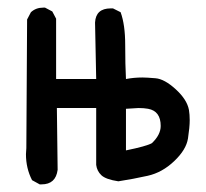

<svg xmlns="http://www.w3.org/2000/svg" viewBox="-20 -485 540 503"><path d="M89 -2H84L64 -13Q48 -44 48 -81L49 -97L51 -434L61 -453Q74 -465 93 -465H98L117 -455L127 -436V-278H232L229 -426Q231 -463 270 -463H276L296 -453Q308 -420 308 -367.5Q308 -315 310 -278Q331 -282 353 -282Q364 -282 387.5 -280Q411 -278 440.5 -251Q470 -224 475 -197Q477 -185 477 -170Q477 -152 472.5 -122.5Q468 -93 436.5 -63Q405 -33 367 -24.5Q329 -16 290 -10Q257 -15 245.5 -26Q234 -37 232 -53V-202H129L131 -40Q126 -2 89 -2ZM310 -91Q364 -102 378 -110Q401 -132 401 -155Q401 -194 368 -200Q357 -202 343 -202L310 -200Z"/></svg>

Font: Xiaolai Mono SC
Style: Regular
Weight: 400
Monospace: yes
Designer: LXGW / Nozomi Seto
Version: Version 3.113;September 30, 2024